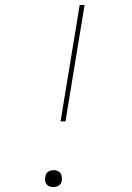

<svg xmlns="http://www.w3.org/2000/svg" viewBox="-20 -755 540 783"><path d="M227 -260 305 -735H325L247 -260ZM198 8Q189 8 181.5 5Q174 2 169.5 -4Q165 -10 164 -18.5Q163 -27 165 -35Q166 -41 168.5 -46Q171 -51 176 -54.5Q181 -58 187 -59.5Q193 -61 198 -61Q207 -61 214.5 -58Q222 -55 226.5 -49Q231 -43 232 -34.5Q233 -26 232 -18Q231 -12 228 -7Q225 -2 220 1.5Q215 5 209 6.5Q203 8 198 8Z"/></svg>

Font: Iosevka Curly Slab Thin
Style: Italic
Weight: 100
Italic angle: -9°
Monospace: yes
Designer: Belleve Invis
Foundry: Belleve Invis
Version: Version 22.1.2; ttfautohint (v1.8.4)